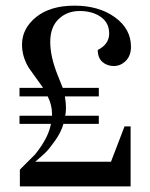

<svg xmlns="http://www.w3.org/2000/svg" viewBox="-20 -669 537 689"><path d="M50 -323.1V-353.8H134.6Q128.2 -362.8 110.3 -387.8Q92.3 -412.8 83.3 -425.6Q59 -465.4 59 -509Q59 -566.7 109.6 -607.7Q160.3 -648.7 247.4 -648.7Q334.6 -648.7 392.3 -607.1Q450 -565.4 450 -501.3Q450 -469.2 431.4 -450.6Q412.8 -432.1 388.5 -432.1Q364.1 -432.1 347.4 -446.8Q330.8 -461.5 330.8 -489.7Q371.8 -510.3 371.8 -548.7Q371.8 -587.2 341.7 -608.3Q311.5 -629.5 266 -629.5Q220.5 -629.5 190.4 -600.6Q160.3 -571.8 160.3 -518.6Q160.3 -465.4 187.2 -398.7Q200 -366.7 205.1 -353.8H334.6V-323.1H212.8Q216.7 -301.3 216.7 -283.3Q216.7 -265.4 214.1 -253.8H334.6V-224.4H207.7Q198.7 -193.6 177.6 -164.1Q156.4 -134.6 145.5 -123.7Q134.6 -112.8 106.4 -88.5H378.2L426.9 -215.4H448.7V0H51.3V-60.3Q53.8 -62.8 76.3 -85.3Q98.7 -107.7 106.4 -115.4Q153.8 -174.4 162.8 -224.4H50V-253.8H166.7V-260.3Q166.7 -292.3 151.3 -323.1Z"/></svg>

Font: Suranna
Style: Regular
Weight: 400
Version: Version 1.0.5; ttfautohint (v1.2.42-39fb)